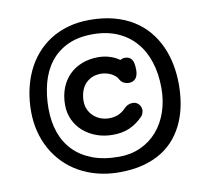

<svg xmlns="http://www.w3.org/2000/svg" viewBox="-95 -872 1265 1146"><g transform="rotate(-10 537.0 -299.5)"><path d="M81.1 -285.2Q81.1 -351.1 93.8 -412.1Q106.4 -473.1 131.3 -526.4Q156.2 -579.6 193.4 -623Q230.5 -666.5 279.3 -697.8Q328.1 -729 388.2 -746.1Q448.2 -763.2 519.5 -763.2Q600.6 -763.2 666.3 -745.6Q731.9 -728 782.7 -696.3Q833.5 -664.6 870.4 -620.8Q907.2 -577.1 931.2 -524.7Q955.1 -472.2 966.6 -413.1Q978 -354 978 -291.5Q978 -232.9 968.3 -176.3Q958.5 -119.6 937 -69.1Q915.5 -18.6 881.3 24.2Q847.2 66.9 798.3 97.9Q749.5 128.9 685.1 146.2Q620.6 163.6 538.6 163.6Q468.8 163.6 407.7 147.9Q346.7 132.3 295.7 103.5Q244.6 74.7 204.8 33.9Q165 -6.8 137.5 -56.6Q109.9 -106.4 95.5 -164.3Q81.1 -222.2 81.1 -285.2ZM186.5 -283.7Q186.5 -205.1 209 -139.9Q231.4 -74.7 276.9 -27.6Q322.3 19.5 390.9 45.7Q459.5 71.8 551.8 71.8Q624 71.8 683.1 44.9Q742.2 18.1 783.9 -29.8Q825.7 -77.6 848.6 -143.6Q871.6 -209.5 871.6 -288.1Q871.6 -375 848.6 -446.5Q825.7 -518.1 781.2 -568.8Q736.8 -619.6 671.9 -647.7Q606.9 -675.8 522.9 -675.8Q433.6 -675.8 369.9 -645.5Q306.2 -615.2 265.4 -562.3Q224.6 -509.3 205.6 -437.7Q186.5 -366.2 186.5 -283.7ZM287.6 -288.6Q287.6 -344.7 305.4 -390.4Q323.2 -436 355.5 -468.3Q387.7 -500.5 432.6 -517.8Q477.5 -535.2 531.7 -535.2Q566.9 -535.2 600.3 -524.9Q633.8 -514.6 659.2 -496.1Q664.6 -499 671.4 -501.5Q678.2 -503.9 689.5 -503.9Q715.3 -503.9 728.8 -485.1Q742.2 -466.3 742.2 -421.4Q742.2 -386.2 727.1 -369.1Q711.9 -352.1 685.5 -352.1Q672.4 -352.1 657 -358.9Q641.6 -365.7 631.8 -383.8Q626.5 -394.5 615.7 -404.1Q605 -413.6 591.6 -420.4Q578.1 -427.2 562.3 -431.2Q546.4 -435.1 530.8 -435.1Q496.6 -435.1 471.9 -422.9Q447.3 -410.6 431.4 -390.9Q415.5 -371.1 408 -345.2Q400.4 -319.3 400.4 -292.5Q400.4 -262.7 411.6 -239Q422.9 -215.3 441.4 -198.7Q460 -182.1 483.9 -173.3Q507.8 -164.6 533.7 -164.6Q565.9 -164.6 591.1 -175.8Q616.2 -187 638.2 -210.4Q647.9 -220.7 661.4 -225.6Q674.8 -230.5 686.5 -230.5Q697.3 -230.5 706.5 -226.6Q715.8 -222.7 722.7 -215.3Q729.5 -208 733.4 -198.2Q737.3 -188.5 737.3 -176.8Q737.3 -174.3 736.3 -169.9Q735.4 -165.5 733.6 -160.9Q731.9 -156.2 729.7 -151.6Q727.5 -147 725.1 -144Q705.1 -123 684.3 -107.9Q663.6 -92.8 640.6 -82.8Q617.7 -72.8 592 -68.1Q566.4 -63.5 537.1 -63.5Q484.9 -63.5 439.2 -80.3Q393.6 -97.2 359.9 -127Q326.2 -156.7 306.9 -198Q287.6 -239.3 287.6 -288.6Z"/></g></svg>

Font: Autour One
Style: Regular
Weight: 400
Version: Version 1.007; ttfautohint (v0.92) -l 24 -r 24 -G 200 -x 7 -